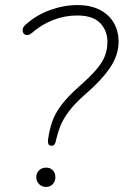

<svg xmlns="http://www.w3.org/2000/svg" viewBox="-20 -733 487 756"><path d="M183 -159Q174 -159 171 -165.5Q168 -172 169 -182Q174 -220 185 -252.5Q196 -285 221 -318.5Q246 -352 291 -392Q333 -429 357.5 -457Q382 -485 392.5 -511.5Q403 -538 403 -568Q403 -612 374.5 -642Q346 -672 284 -672Q234 -672 188.5 -654Q143 -636 105 -603Q97 -596 89.5 -595Q82 -594 77 -597.5Q72 -601 70 -607Q68 -613 70 -620.5Q72 -628 80 -635Q121 -673 176 -693Q231 -713 284 -713Q338 -713 374.5 -693.5Q411 -674 429 -641.5Q447 -609 447 -570Q447 -515 412 -464.5Q377 -414 315 -361Q275 -326 252 -295.5Q229 -265 218 -237.5Q207 -210 201 -183Q199 -171 195 -165Q191 -159 183 -159ZM161 3Q145 3 134 -8Q123 -19 123 -35Q123 -52 134 -62.5Q145 -73 161 -73Q178 -73 188 -62.5Q198 -52 198 -35Q198 -19 188 -8Q178 3 161 3Z"/></svg>

Font: Nunito Variable Extra Light
Style: Italic
Weight: 200
Italic angle: -9°
Designer: Vernon Adams
Foundry: Vernon Adams
Version: Version 3.602